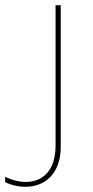

<svg xmlns="http://www.w3.org/2000/svg" viewBox="-20 -720 360 743"><path d="M78 3C150 3 215 -44 215 -152V-700H195V-157C195 -56 142 -16 80 -16C54 -16 26 -23 0 -36V-15C25 -3 52 3 78 3Z"/></svg>

Font: Chess Sans Thin
Style: Regular
Weight: 100
Designer: Wolf Bōese
Foundry: Wolf Bōese
Version: Version 7.223;Glyphs 3.3 (3306)